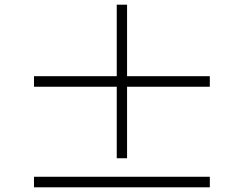

<svg xmlns="http://www.w3.org/2000/svg" viewBox="-20 -808 1040 819"><path d="M522 -133H478V-438H125V-483H478V-788H522V-483H875V-438H522ZM125 -54H875V-9H125Z"/></svg>

Font: Noto Serif KR ExtraLight Medium
Style: Regular
Weight: 500
Version: Version 2.002-H1;hotconv 1.1.0;makeotfexe 2.6.0